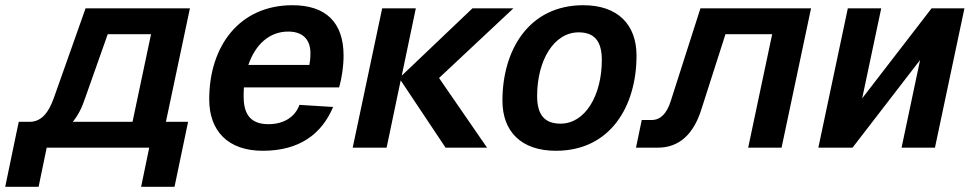

<svg xmlns="http://www.w3.org/2000/svg" viewBox="-55 -566 3731 736"><path d="M-35 150H93L124 0H517L486 150H614L666 -99H581L673 -534H273L153 -195C130 -128 100 -99 58 -99H17L8 -57ZM271 -189 358 -435H524L453 -99H224C243 -122 259 -152 271 -189Z M952 12C1093 12 1178 -52 1222 -156L1093 -164C1075 -115 1030 -90 974 -90C912 -90 879 -121 879 -195C879 -207 879 -220 880 -231H1245C1255 -266 1262 -310 1262 -353C1262 -481 1193 -546 1066 -546C864 -546 747 -391 747 -185C747 -64 819 12 952 12ZM1050 -445C1103 -445 1135 -417 1135 -362C1135 -342 1133 -329 1131 -317H897C924 -396 978 -445 1050 -445Z M1297 0H1427L1481 -258L1653 0H1812L1628 -267L1913 -534H1756L1485 -276L1539 -534H1410Z M2076 12C2285 12 2385 -159 2385 -353C2385 -471 2314 -546 2181 -546C1972 -546 1871 -374 1871 -180C1871 -62 1943 12 2076 12ZM2094 -92C2034 -92 2004 -124 2004 -198C2004 -334 2068 -442 2163 -442C2223 -442 2252 -409 2252 -336C2252 -200 2188 -92 2094 -92Z M2383 0H2467C2548 0 2604 -51 2634 -148L2726 -435H2905L2813 0H2941L3054 -534H2630L2516 -178C2501 -131 2477 -106 2443 -106H2405Z M3082 0H3213L3472 -336L3401 0H3529L3642 -534H3516L3250 -189L3323 -534H3195Z"/></svg>

Font: Geist SemiBold
Style: Italic
Weight: 600
Italic angle: -12°
Designer: Basement.studio, Andrés Briganti, Mateo Zaragoza
Foundry: Basement.studio, Vercel, Andrés Briganti, Guido Ferreyra, Mateo Zaragoza
Version: Version 1.500